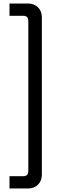

<svg xmlns="http://www.w3.org/2000/svg" viewBox="-20 -826 396 1092"><path d="M218 -729C218 -773 186 -806 141 -806H34V-736H114C132 -736 141 -726 141 -706V146C141 166 132 176 114 176H34V246H141C186 246 218 213 218 169Z"/></svg>

Font: Space Text
Style: Regular
Weight: 400
Designer: Florian Karsten (Space Text), Colophon Foundry (Space Mono)
Foundry: Florian Karsten
Version: Version 1.003;PS 001.003;hotconv 1.0.88;makeotf.lib2.5.64775